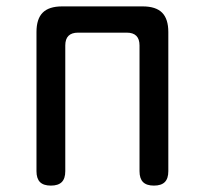

<svg xmlns="http://www.w3.org/2000/svg" viewBox="-20 -570 640 600"><path d="M139 10Q116 10 105 -1Q94 -12 94 -35V-470Q94 -511 113.5 -530.5Q133 -550 174 -550H426Q467 -550 486.5 -530.5Q506 -511 506 -470V-35Q506 -12 495 -1Q484 10 461 10Q438 10 427 -1Q416 -12 416 -35V-428Q416 -448 406 -458Q396 -468 376 -468H224Q204 -468 194 -458Q184 -448 184 -428V-35Q184 -12 173 -1Q162 10 139 10Z"/></svg>

Font: Maple Mono
Style: Regular
Weight: 400
Monospace: yes
Designer: subframe7536
Version: Version 7.300